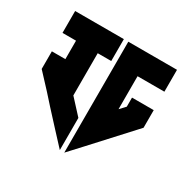

<svg xmlns="http://www.w3.org/2000/svg" viewBox="-87 -419 465 475"><g transform="rotate(30 145.5 -181.5)"><path d="M151.9 -340.3V-277.8V-115.2V-23.4L188 -62.5L291 -174.8V-225.1H229V-199.2L214.4 -183.6V-277.8H291V-340.3H214.4ZM0 -340.3V-277.8H38.6V-225.1H0V-174.8L38.6 -133.3L43 -128.4L64.9 -104L103 -62.5L139.2 -23.4V-115.2L100.6 -157.2V-277.8H139.2V-340.3Z"/></g></svg>

Font: Oshawa
Style: Regular
Weight: 400
Designer: Sadat Fauzi
Foundry: Intuisi Creative
Version: Version 001.000